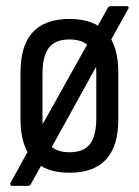

<svg xmlns="http://www.w3.org/2000/svg" viewBox="-20 -557 455 628"><path d="M20 51Q15 51 14 47.5Q13 44 15 40L86 -89L100 -116L274 -427L291 -457L333 -532Q336 -537 343 -537H394Q399 -537 400.5 -534Q402 -531 399 -527L335 -412L314 -374L140 -59L124 -32L81 45Q78 51 71 51ZM207 8Q128 8 87.5 -35.5Q47 -79 47 -167V-319Q47 -408 87 -451.5Q127 -495 207 -495Q287 -495 327 -451.5Q367 -408 367 -319V-167Q367 -79 327 -35.5Q287 8 207 8ZM207 -59Q254 -59 274.5 -86Q295 -113 295 -171V-315Q295 -374 274.5 -401Q254 -428 207 -428Q161 -428 140 -401Q119 -374 119 -315V-171Q119 -113 140 -86Q161 -59 207 -59Z"/></svg>

Font: Sofia Sans Condensed
Style: Regular
Weight: 400
Designer: Botio Nikoltchev, Ani Petrova
Foundry: lettersoup
Version: Version 4.100